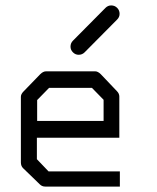

<svg xmlns="http://www.w3.org/2000/svg" viewBox="-20 -739 580 708"><path d="M116 -231V-152L159 -107H422V-51H147Q135 -51 127 -59L65 -119Q57 -127 57 -140V-382Q57 -392 67 -402L128 -465Q139 -476 150 -476H331Q341 -476 352 -465L411 -403Q420 -394 420 -383V-231ZM117 -293H362V-371L319 -415H161L117 -370ZM240 -567Q240 -580 249 -589L369 -710Q378 -719 390 -719Q403 -719 412 -710Q421 -701 421 -688Q421 -676 412 -667L292 -546Q283 -537 270 -537Q258 -537 249 -546Q240 -555 240 -567Z"/></svg>

Font: 3270 Nerd Font
Style: Regular
Weight: 400
Monospace: yes
Version: Version 3.0.1;Nerd Fonts 3.3.0